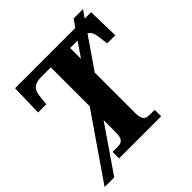

<svg xmlns="http://www.w3.org/2000/svg" viewBox="-241 -907 1113 1113"><g transform="rotate(-45 315.0 -351.0)"><path d="M585.9 -713.9H638.2L643.1 -520H576.2L568.8 -582Q566.4 -602.5 559.3 -617.7Q552.2 -632.8 537.1 -642.1L405.8 -451.2V-118.2Q405.8 -84.5 416.7 -68.8Q427.7 -53.2 457 -53.2H499V0H153.8V-53.2H195.8Q226.1 -53.2 236.6 -69.3Q247.1 -85.4 247.1 -118.2V-220.2L56.2 58.1H-22.9L247.1 -334V-652.8H167Q128.9 -652.8 108.9 -637.5Q88.9 -622.1 84 -582L77.1 -520H9.8L15.1 -713.9H508.8L541 -759.8H618.2ZM405.8 -564 466.8 -652.8H405.8Z"/></g></svg>

Font: Droid Serif
Style: Bold
Weight: 700
Designer: Monotype Design team
Foundry: Monotype Imaging Inc.
Version: Version 1.03